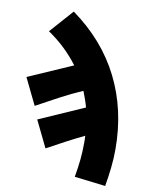

<svg xmlns="http://www.w3.org/2000/svg" viewBox="-96 -773 791 1023"><g transform="rotate(10 300.0 -261.0)"><path d="M545 182 377 162Q386 112 390.5 67.5Q395 23 395 -22Q395 -33 395 -43Q395 -53 394 -63Q346 -40 298 -14.5Q250 11 197 40L127 -104L372 -212Q366 -234 358.5 -255Q351 -276 343 -297Q283 -271 224.5 -240Q166 -209 101 -173L31 -317L271 -422Q239 -465 198.5 -504Q158 -543 107 -578L219 -704Q391 -580 478 -406.5Q565 -233 565 -20Q565 29 559.5 79.5Q554 130 545 182Z"/></g></svg>

Font: Source Code Pro Black
Style: Regular
Weight: 900
Monospace: yes
Designer: Paul D. Hunt, Teo Tuominen
Foundry: Adobe Systems Incorporated
Version: Version 2.030;PS 1.000;hotconv 16.6.51;makeotf.lib2.5.65220